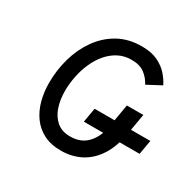

<svg xmlns="http://www.w3.org/2000/svg" viewBox="-157 -881 1075 1062"><g transform="rotate(30 380.0 -350.0)"><path d="M357 12Q292 12 245.8 -12Q199.5 -36 170.2 -77.2Q141 -118.5 127.2 -171Q113.5 -223.5 113.5 -280Q113.5 -362 135.2 -439Q157 -516 200.8 -577.8Q244.5 -639.5 309 -675.8Q373.5 -712 459 -712Q520 -712 561.2 -692Q602.5 -672 628.2 -642.2Q654 -612.5 667.5 -584L579 -537Q561.5 -571.5 530.2 -595.2Q499 -619 446.5 -619Q400.5 -619 363.5 -599.8Q326.5 -580.5 298 -547.2Q269.5 -514 250.5 -471.2Q231.5 -428.5 221.8 -380.8Q212 -333 212 -285.5Q212 -231 227.2 -184.8Q242.5 -138.5 275.5 -110Q308.5 -81.5 362 -81.5Q431.5 -81.5 471.5 -125.2Q511.5 -169 522.5 -234L549 -387H654L630.5 -251Q615.5 -165.5 578 -106.8Q540.5 -48 484 -18Q427.5 12 357 12ZM387.5 -190.5 403.5 -282H759.5L743.5 -190.5Z"/></g></svg>

Font: Overpass Medium
Style: Italic
Weight: 500
Italic angle: -10°
Designer: Delve Withrington, Dave Bailey, Thomas Jockin
Foundry: Delve Fonts LLC
Version: Version 4.000